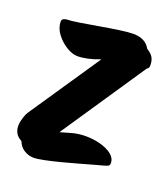

<svg xmlns="http://www.w3.org/2000/svg" viewBox="-115 -662 667 765"><g transform="rotate(20 218.5 -280.0)"><path d="M114 20Q93 20 74 8Q55 -4 47 -26Q9 -45 15 -92Q17 -103 21.5 -117.5Q26 -132 33 -142L235 -441Q181 -420 140 -420Q119 -420 93.5 -435.5Q68 -451 49.5 -475.5Q31 -500 31 -527Q31 -536 38.5 -539.5Q46 -543 53 -543Q67 -543 102.5 -548.5Q138 -554 180.5 -561.5Q223 -569 261.5 -574.5Q300 -580 320 -580Q372 -580 392 -543Q415 -529 421.5 -513Q428 -497 426 -478Q425 -474 421 -471Q417 -468 414 -463L177 -111Q200 -118 226 -125Q252 -132 282 -132Q314 -132 344 -124Q374 -116 393 -101Q412 -86 412 -65Q412 -55 405 -52Q398 -49 391 -47Q379 -44 352.5 -36.5Q326 -29 292 -19.5Q258 -10 223.5 -1Q189 8 159.5 14Q130 20 114 20Z"/></g></svg>

Font: Protest Riot
Style: Regular
Weight: 400
Designer: Octavio Pardo
Foundry: Ashler Design
Version: Version 2.005; ttfautohint (v1.8.4.7-5d5b)